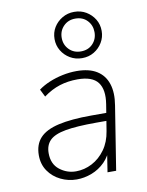

<svg xmlns="http://www.w3.org/2000/svg" viewBox="-87 -829 687 899"><g transform="rotate(-10 257.0 -379.5)"><path d="M205 8Q165 8 129 -9.5Q93 -27 71 -59Q49 -91 49 -134Q49 -185 77.5 -216Q106 -247 167 -261Q228 -275 324 -275H405L399 -238H340Q247 -238 194 -228.5Q141 -219 118.5 -196.5Q96 -174 96 -136Q96 -84 130.5 -57Q165 -30 208 -30Q248 -30 284.5 -49Q321 -68 347 -104Q373 -140 381 -191L401 -315Q412 -383 385.5 -418Q359 -453 289 -453Q243 -453 203.5 -440.5Q164 -428 126 -400L108 -436Q131 -453 161 -465.5Q191 -478 224.5 -485Q258 -492 291 -492Q350 -492 386.5 -469.5Q423 -447 437 -404.5Q451 -362 441 -302L393 0H352L370 -116H380Q367 -74 339.5 -46.5Q312 -19 276.5 -5.5Q241 8 205 8ZM328 -547Q297 -547 271.5 -562Q246 -577 231 -602Q216 -627 216 -657Q216 -688 231 -712.5Q246 -737 271.5 -752Q297 -767 328 -767Q360 -767 385 -752Q410 -737 425 -712.5Q440 -688 440 -657Q440 -627 425 -602Q410 -577 385 -562Q360 -547 328 -547ZM328 -579Q363 -579 384.5 -601.5Q406 -624 406 -657Q406 -690 384.5 -712.5Q363 -735 328 -735Q294 -735 272 -712.5Q250 -690 250 -657Q250 -624 272 -601.5Q294 -579 328 -579Z"/></g></svg>

Font: Nunito Sans 12pt ExtraLight
Style: Italic
Weight: 200
Italic angle: -9°
Designer: Vernon Adams
Foundry: Vernon Adams
Version: Version 3.101;gftools[0.9.27]